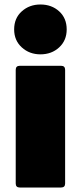

<svg xmlns="http://www.w3.org/2000/svg" viewBox="-20 -835 360 855"><path d="M160 -593Q111 -593 77 -624Q43 -655 43 -704Q43 -754 77 -784.5Q111 -815 160 -815Q210 -815 243.5 -784.5Q277 -754 277 -704Q277 -655 243.5 -624Q210 -593 160 -593ZM68 0Q50 0 50 -18V-524Q50 -542 68 -542H252Q270 -542 270 -524V-18Q270 0 252 0Z"/></svg>

Font: LINE Seed Sans App Heavy
Style: Regular
Weight: 900
Designer: LINE VX Design & Dalton Maag Ltd & Sandoll Inc
Foundry: Dalton Maag Ltd
Version: Version 1.003